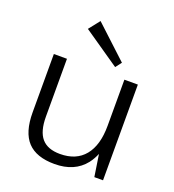

<svg xmlns="http://www.w3.org/2000/svg" viewBox="-142 -900 924 1018"><g transform="rotate(20 319.5 -391.0)"><path d="M152 -214Q152 -131 185.5 -92Q219 -53 289 -53Q380 -53 428 -111.5Q476 -170 476 -280V-540H552V0H503L484 -124Q471 -93 452 -68Q393 7 280 7Q177 7 127.5 -46Q78 -99 78 -211V-540H152ZM433 -620 407 -586 202 -727 251 -789Z"/></g></svg>

Font: Pathway Extreme 8pt Thin 12pt Light
Style: Regular
Weight: 300
Version: Version 1.001;gftools[0.9.26]